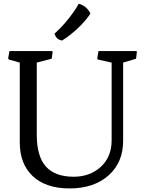

<svg xmlns="http://www.w3.org/2000/svg" viewBox="-20 -1006 788 1043"><path d="M87.4 -666 27.8 -682.6 24.4 -689 31.2 -728.5H263.7L266.1 -724.1L260.7 -687L179.7 -666V-273.4Q179.7 -157.2 229.2 -101.6Q278.8 -45.9 380.4 -45.9Q466.8 -45.9 525.4 -97.7Q586.4 -151.9 586.4 -243.7V-666L511.7 -682.6L508.3 -689L515.1 -728.5H721.2L723.6 -724.1L719.2 -687L648.9 -666V-240.2Q648.9 -124.5 570.3 -53.7Q490.2 17.6 357.9 17.6Q227.5 17.6 156.7 -50.3Q87.4 -116.7 87.4 -232.4ZM316.9 -785.6Q302.2 -788.6 292.5 -796.4Q282.7 -804.2 275.9 -822.8Q334.5 -875.5 381.3 -943.4Q396.5 -964.8 407.7 -985.8Q451.7 -973.6 471.2 -932.1Q430.7 -871.6 362.8 -817.9Q340.8 -800.3 316.9 -785.6Z"/></svg>

Font: Trykker
Style: Regular
Weight: 400
Designer: Magnus Gaarde
Foundry: Magnus Gaarde
Version: Version 1.001